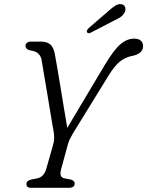

<svg xmlns="http://www.w3.org/2000/svg" viewBox="-20 -899 705 919"><path d="M337.5 -20.5Q337 0 308.5 0H127.5Q106.5 0 106.5 -18.5Q106.5 -34.5 130.5 -40L157 -45Q190.5 -51.5 201.5 -91L233.5 -203.5Q239 -221.5 239.2 -236Q239.5 -250.5 237.5 -265Q233.5 -287 227.5 -322.2Q221.5 -357.5 214.8 -399.2Q208 -441 201 -482Q194 -523 188.2 -557Q182.5 -591 179.5 -610.5Q172 -651.5 128.5 -657Q102.5 -661.5 102 -679.5Q101.5 -688 109 -694Q116.5 -700 128 -700H173.5Q205 -700 221 -686Q237 -672 243 -637.5Q247.5 -613.5 254.8 -570.5Q262 -527.5 270.5 -476.2Q279 -425 287.2 -375Q295.5 -325 302 -287L478.5 -583Q523.5 -659 555.5 -686.5Q587.5 -714 621.5 -714Q644.5 -714 654.8 -703.8Q665 -693.5 665 -679Q665 -641 609 -630.5Q581 -625 555.2 -605.5Q529.5 -586 498.5 -535.5L330 -262Q320 -245 314.5 -233.5Q309 -222 305.5 -210L272 -87Q262.5 -50.5 288 -45.5L319 -39.5Q337.5 -34 337.5 -20.5ZM496.5 -844Q517.5 -863.5 533.8 -873Q550 -882.5 564.5 -878Q577 -874 579.8 -862Q582.5 -850 575.5 -837.5Q567.5 -824 554.8 -815.8Q542 -807.5 523 -799L414 -742.5Q401 -736.5 396.5 -745Q394 -749.5 397.2 -755Q400.5 -760.5 405.5 -765.5Z"/></svg>

Font: Fraunces 72pt S100 Light
Style: Italic
Weight: 300
Italic angle: -16°
Version: Version 1.000; ttfautohint (v1.8.3)